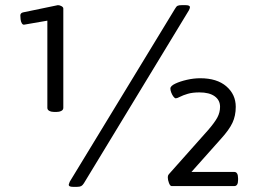

<svg xmlns="http://www.w3.org/2000/svg" viewBox="-20 -723 1005 746"><path d="M191 -288Q180 -288 172 -292Q164 -296 164 -304V-684L206 -650L73 -627Q68 -627 64.5 -633Q61 -639 60 -648Q59 -657 59 -663Q59 -668 62 -671Q65 -674 70 -675L205 -703Q212 -703 219 -699Q226 -695 226 -690V-304Q226 -296 218 -292Q210 -288 199 -288ZM264 3Q247 3 247 -5Q247 -7 248.5 -10Q250 -13 251 -17L660 -689Q665 -698 670 -700.5Q675 -703 686 -703H701Q718 -703 718 -695Q718 -693 717 -690Q716 -687 714 -683L306 -11Q301 -3 295.5 0Q290 3 279 3ZM647 0Q641 0 636.5 -12Q632 -24 632 -33Q632 -36 632.5 -39Q633 -42 636 -46L789 -218Q814 -247 824.5 -266.5Q835 -286 835 -308Q835 -334 814 -349Q793 -364 755 -364Q728 -364 709.5 -358.5Q691 -353 679.5 -347Q668 -341 663 -341Q659 -341 654 -347.5Q649 -354 645.5 -363Q642 -372 642 -379Q642 -389 661 -398Q680 -407 706.5 -413Q733 -419 758 -419Q823 -419 859.5 -387.5Q896 -356 896 -308Q896 -273 883 -245.5Q870 -218 838 -183L699 -27L681 -55H890Q905 -55 905 -30V-23Q905 0 890 0Z"/></svg>

Font: Asap Expanded Medium
Style: Regular
Weight: 500
Width: 7
Designer: Pablo Cosgaya
Foundry: Omnibus-Type
Version: Version 3.001